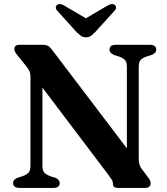

<svg xmlns="http://www.w3.org/2000/svg" viewBox="-20 -919 817 939"><path d="M272 -23.5Q272 -0.5 241 0H75.5Q44 -0.5 44 -23.5Q44 -41.5 66.5 -50L89.5 -57Q112.5 -65.5 120.8 -76Q129 -86.5 129 -110V-542.5Q129 -558.5 125 -568.8Q121 -579 106.5 -597.5L64.5 -649.5Q56 -660.5 53 -666.8Q50 -673 50 -679Q50 -700 76 -700H189.5Q204.5 -700 214.5 -694.8Q224.5 -689.5 235 -675L600.5 -193.5V-590Q600.5 -613 592.8 -623.5Q585 -634 561 -643L538 -650Q515.5 -659.5 515.5 -676.5Q515.5 -700 546.5 -700H712Q744 -700 744 -676.5Q744 -659 721 -650L698 -643Q675 -635 666.8 -624.5Q658.5 -614 658.5 -590V-144Q658.5 -112 672 -94.5L702.5 -54Q712 -42 714.2 -35.5Q716.5 -29 716.5 -22.5Q716.5 0 689 0H556.5Q532.5 0 532.5 -19.5Q532.5 -28 529.2 -35Q526 -42 511.5 -62L187.5 -490.5V-109.5Q187.5 -87.5 195 -76.8Q202.5 -66 226.5 -57L249.5 -50Q272 -41 272 -23.5ZM445.5 -762Q434 -750.5 424.5 -743.5Q415 -736.5 400.5 -736.5Q386 -736.5 376.2 -743.5Q366.5 -750.5 354.5 -762L261 -865.5Q252 -874.5 252.8 -882.5Q253.5 -890.5 258.5 -894.5Q271.5 -905 293.5 -892L400 -829.5L506.5 -892Q528.5 -905 542 -894.5Q547 -890.5 547.5 -882.5Q548 -874.5 539.5 -865.5Z"/></svg>

Font: Fraunces 9pt SemiBold
Style: Regular
Weight: 600
Version: Version 1.000;[b76b70a41]